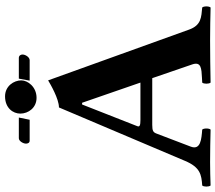

<svg xmlns="http://www.w3.org/2000/svg" viewBox="-68 -806 875 780"><g transform="rotate(-90 370.0 -415.5)"><path d="M165 -79 218 -218C223 -231 229 -235 253 -235H443L499 -72C511 -36 482 -35 444 -33C438 -33 431 -32 425 -32C419 -26 419 -4 425 2C462 1 557 0 596 0C637 0 693 1 730 2C736 -4 736 -26 730 -32C691 -36 658 -35 640 -86L434 -658C419 -649 359 -614 324 -614L107 -102C81 -40 51 -35 7 -32C1 -26 1 -4 7 2C44 1 62 0 101 0C142 0 197 1 234 2C240 -4 240 -26 234 -32C196 -35 149 -38 165 -79ZM273 -283C251 -283 244 -286 248 -296L336 -520H343L425 -283ZM299 -771C299 -738 323 -705 363 -705C408 -705 434 -741 434 -767C434 -797 411 -833 369 -833C322 -833 299 -801 299 -771ZM441 -777 433 -733H516C528 -733 539 -750 539 -762C539 -769 535 -777 525 -777ZM274 -733 283 -777H199C187 -777 177 -759 177 -748C177 -741 180 -733 189 -733Z"/></g></svg>

Font: Libertinus Serif
Style: Bold
Weight: 700
Designer: Philipp H. Poll, Khaled Hosny
Foundry: Caleb Maclennan
Version: Version 7.050;RELEASE